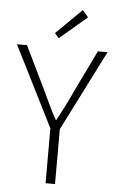

<svg xmlns="http://www.w3.org/2000/svg" viewBox="-58 -892 563 931"><g transform="rotate(5 223.5 -426.0)"><path d="M200 0V-267L3 -659H52L152 -453Q169 -417 185.5 -382Q202 -347 222 -311H226Q245 -347 263 -382Q281 -417 297 -453L397 -659H444L246 -267V0ZM202 -706 182 -729 307 -852 335 -819Z"/></g></svg>

Font: hySource Sans Pro Light
Style: Regular
Weight: 300
Designer: Paul D. Hunt
Foundry: Adobe Systems Incorporated
Version: Version 2.021;PS 2.000;hotconv 1.0.86;makeotf.lib2.5.63406